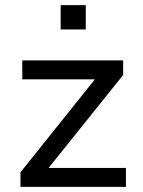

<svg xmlns="http://www.w3.org/2000/svg" viewBox="-20 -730 559 750"><path d="M60 0V-57L373 -448L378 -420H67V-494H461V-437L145 -43L140 -74H472V0ZM217 -615V-710H315V-615Z"/></svg>

Font: Nunito Sans 8pt
Style: Regular
Weight: 400
Version: Version 3.101;gftools[0.9.27]